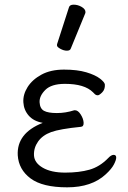

<svg xmlns="http://www.w3.org/2000/svg" viewBox="-20 -784 550 822"><path d="M275 -752Q278 -764 295.5 -764Q313 -764 329.5 -754.5Q346 -745 346 -732Q346 -729 345 -727L283 -576Q280 -567 266.5 -567Q253 -567 238.5 -575Q224 -583 224 -589.5Q224 -596 225 -597ZM298 -312H301Q314 -312 325.5 -294Q337 -276 338 -259Q339 -242 326 -241Q236 -232 199 -218.5Q162 -205 143 -178Q124 -151 125.5 -119Q127 -87 163 -66Q199 -45 259 -45Q319 -45 363 -57.5Q407 -70 443 -107Q456 -121 466.5 -121Q477 -121 477.5 -110.5Q478 -100 468 -80.5Q458 -61 433 -38Q373 18 267.5 18Q162 18 111 -20Q60 -58 56 -119Q51 -214 163 -258Q124 -265 103 -289Q82 -313 80 -346Q78 -379 98 -411Q118 -443 157.5 -464.5Q197 -486 254 -486Q311 -486 349.5 -474.5Q388 -463 408 -447.5Q428 -432 429 -422Q430 -401 417.5 -388.5Q405 -376 398.5 -376Q392 -376 387 -380L378 -389Q342 -425 258 -425Q200 -425 174 -399Q148 -373 149.5 -346Q151 -319 168.5 -309.5Q186 -300 223.5 -300Q261 -300 298 -312Z"/></svg>

Font: LXGW WenKai
Style: Regular
Weight: 400
Designer: LXGW / Fontworks Inc.
Foundry: LXGW / Fontworks Inc.
Version: Version 1.520; June 14, 2025